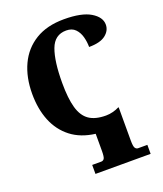

<svg xmlns="http://www.w3.org/2000/svg" viewBox="-170 -834 1006 1184"><g transform="rotate(-20 332.5 -242.5)"><path d="M249 239V180H308Q321 180 328 169.5Q335 159 335 119V7Q240 -5 177 -54Q114 -103 82.5 -180.5Q51 -258 51 -358Q51 -466 89.5 -548.5Q128 -631 204 -677.5Q280 -724 392 -724Q508 -724 566 -689Q624 -654 624 -605Q624 -565 588.5 -537.5Q553 -510 480 -510Q480 -544 471 -577Q462 -610 440.5 -632Q419 -654 381 -654Q305 -654 276.5 -577Q248 -500 248 -358Q248 -257 265.5 -195Q283 -133 323.5 -105Q364 -77 434 -77Q457 -77 480 -83Q503 -89 520 -98H524V119Q524 159 531.5 169.5Q539 180 550 180H611V239Z"/></g></svg>

Font: Noto Serif SemiCondensed Black
Style: Regular
Weight: 900
Width: 4
Designer: Monotype Design Team
Foundry: Monotype Imaging Inc.
Version: Version 2.014; ttfautohint (v1.8.4.7-5d5b)